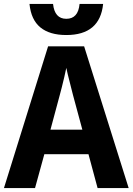

<svg xmlns="http://www.w3.org/2000/svg" viewBox="-20 -950 670 970"><path d="M473 0 427 -171H204L157 0H0L223 -716H405L630 0ZM349 -469Q342 -498 331.5 -538Q321 -578 315 -607Q311 -588 305 -561.5Q299 -535 292.5 -510Q286 -485 282 -470L235 -295H396ZM315 -773Q231 -773 184 -811.5Q137 -850 129 -930H248Q256 -855 315 -855Q375 -855 382 -930H501Q485 -773 315 -773Z"/></svg>

Font: Noto Sans SemiCondensed
Style: Bold
Weight: 700
Width: 4
Designer: Monotype Design Team
Foundry: Monotype Imaging Inc.
Version: Version 2.013; ttfautohint (v1.8.4.7-5d5b)